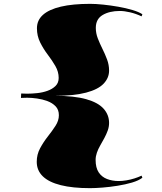

<svg xmlns="http://www.w3.org/2000/svg" viewBox="-20 -838 840 998"><path d="M449 -818Q478 -818 516.5 -814Q555 -810 595 -803Q635 -796 668.5 -786Q702 -776 720 -764L716 -753Q686 -767 656 -774Q626 -781 603 -781Q549 -781 513.5 -760Q478 -739 478 -693Q478 -665 488.5 -638Q499 -611 512.5 -584Q526 -557 536.5 -529Q547 -501 547 -471Q547 -433 518.5 -403Q490 -373 427.5 -356.5Q365 -340 265 -340Q366 -340 428 -322.5Q490 -305 518.5 -273Q547 -241 547 -199Q547 -179 540 -159.5Q533 -140 522.5 -120.5Q512 -101 501 -82Q490 -63 483.5 -44Q477 -25 477 -7Q477 34 493 58Q509 82 536.5 92.5Q564 103 597 103Q615 103 636.5 99.5Q658 96 678.5 89.5Q699 83 716 75L720 86Q700 101 666 111Q632 121 591.5 127.5Q551 134 513 137Q475 140 448 140Q358 140 296 124.5Q234 109 202.5 78.5Q171 48 171 3Q171 -35 188.5 -67.5Q206 -100 228.5 -128.5Q251 -157 268.5 -184Q286 -211 286 -239Q286 -268 269 -285.5Q252 -303 226.5 -312.5Q201 -322 172.5 -326Q144 -330 121 -330L89 -329L90 -352L121 -351Q145 -351 173.5 -354Q202 -357 227 -366Q252 -375 268.5 -391Q285 -407 285 -433Q285 -465 268 -494.5Q251 -524 228.5 -553.5Q206 -583 189 -617Q172 -651 172 -691Q172 -733 203.5 -761Q235 -789 296.5 -803.5Q358 -818 449 -818Z"/></svg>

Font: Kalnia Expanded Medium
Style: Regular
Weight: 500
Width: 7
Designer: Frida Medrano
Foundry: Frida Medrano
Version: Version 1.105